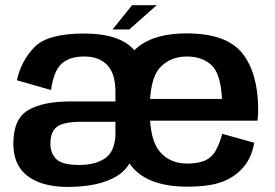

<svg xmlns="http://www.w3.org/2000/svg" viewBox="-20 -730 1081 756"><path d="M564 -197.5V-357.5Q564 -470 507.2 -534Q450.5 -598 311 -598Q168.5 -598 116.2 -545Q64 -492 46.5 -414L181 -375.5Q191 -450 222.2 -478.8Q253.5 -507.5 312 -507.5Q370 -507.5 402.2 -474Q434.5 -440.5 434.5 -367.5V-152.5L455 -140.5ZM247 6Q370 6 439.8 -36.5Q509.5 -79 514.5 -175.5L435.5 -216.5Q435.5 -137.5 397 -109Q358.5 -80.5 291 -80.5Q225.5 -80.5 202 -103.2Q178.5 -126 178.5 -164Q178.5 -212 204.8 -231.2Q231 -250.5 301.5 -250.5Q358.5 -250.5 441 -250.5V-330.5Q332 -330.5 255.5 -330.5Q148 -330.5 90.2 -295.8Q32.5 -261 32.5 -164Q32.5 -79 89.2 -36.5Q146 6 247 6ZM718 5V-86Q649 -86 609.5 -132.5Q569.5 -178 569.5 -297Q569.5 -420 609.5 -463.5Q650.5 -507.5 716 -507.5Q782.5 -507.5 819.5 -466.5Q849.5 -430.5 854 -340.5H556V-255H994Q996.5 -274.5 996.5 -298Q996.5 -441.5 934 -520.5Q871.5 -598.5 715.5 -598.5Q564 -598.5 499 -521Q433.5 -443.5 433.5 -297Q433.5 -156.5 498 -75.5Q562.5 5 718 5ZM718 -86V5Q801.5 5 852 -13Q902.5 -31 937 -70Q971 -108.5 981 -168L855 -203Q845.5 -166.5 830 -138Q814 -109.5 786 -97.5Q758 -86 718 -86ZM423 -614H489L597 -709.5H500Z"/></svg>

Font: Anybody Thin SemiBold
Style: Regular
Weight: 600
Version: Version 1.113;gftools[0.9.25]